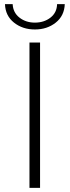

<svg xmlns="http://www.w3.org/2000/svg" viewBox="-20 -905 335 925"><path d="M122 0V-700H173V0ZM148 -763Q89 -763 47.5 -796Q6 -829 4 -885H41Q43 -844 74 -820Q105 -796 148 -796Q192 -796 223 -820Q254 -844 255 -885H292Q290 -829 248.5 -796Q207 -763 148 -763Z"/></svg>

Font: Montserrat Thin Light
Style: Regular
Weight: 300
Version: Version 9.000